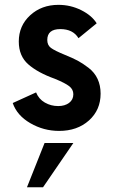

<svg xmlns="http://www.w3.org/2000/svg" viewBox="-20 -530 465 792"><path d="M223.8 10Q160 10 105 -21.9Q50 -53.8 32.5 -105L128.8 -148.8Q140 -121.2 165 -106.9Q190 -92.5 220 -92.5Q247.5 -92.5 265 -105.6Q282.5 -118.8 282.5 -141.2Q282.5 -161.2 265.6 -174.4Q248.8 -187.5 206.2 -205Q136.2 -230 96.9 -264.4Q57.5 -298.8 57.5 -358.8Q57.5 -423.8 104.4 -466.9Q151.2 -510 221.2 -510Q271.2 -510 315 -488.1Q358.8 -466.2 378.8 -433.8L303.8 -372.5Q281.2 -410 228.8 -410Q175 -410 175 -365Q175 -343.8 190 -332.5Q205 -321.2 247.5 -303.8Q278.8 -291.2 300 -280Q321.2 -268.8 345.6 -250Q370 -231.2 382.5 -204.4Q395 -177.5 395 -143.8Q395 -76.2 346.9 -33.1Q298.8 10 223.8 10ZM157.5 242.5H91.2L163.8 60H282.5Z"/></svg>

Font: Now Medium
Style: Regular
Weight: 500
Designer: Alfredo Marco Pradil
Foundry: Alfredo Marco Pradil
Version: Version 1.002;PS 001.002;hotconv 1.0.88;makeotf.lib2.5.64775